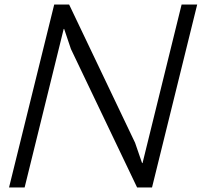

<svg xmlns="http://www.w3.org/2000/svg" viewBox="-20 -830 893 850"><path d="M653 0H587L294 -613L264 -702H262L89 0H20L220 -810H286L578 -198L609 -108H611L784 -810H853Z"/></svg>

Font: TypoPRO Sinkin Sans
Style: 300 Light Italic
Weight: 300
Italic angle: -112°
Designer: Keith Bates
Foundry: K-Type
Version: Sinkin Sans (version 1.0)  by Keith Bates   •   © 2014   www